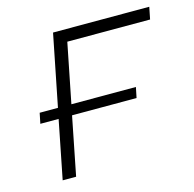

<svg xmlns="http://www.w3.org/2000/svg" viewBox="-83 -606 696 690"><g transform="rotate(-15 265.0 -261.0)"><path d="M43 -217 51 -256H119L172 -522H530L521 -477H213L169 -256H409L401 -217H161L118 0H68L111 -217Z"/></g></svg>

Font: Montserrat Light
Style: Italic
Weight: 300
Italic angle: -11.3°
Designer: Julieta Ulanovsky
Foundry: Julieta Ulanovsky
Version: Version 9.000; ttfautohint (v1.8.4.7-5d5b)